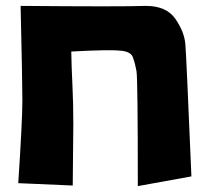

<svg xmlns="http://www.w3.org/2000/svg" viewBox="-20 -562 716 652"><path d="M475 -542Q545 -542 575.5 -498Q606 -454 609.5 -411.5Q613 -369 630 37L448 70Q448 -295 443.5 -320.5Q439 -346 431.5 -367Q424 -388 387 -390Q351 -394 222 -387Q223 -333 226 -272Q229 -211 229 -140L227 68L42 60Q56 -153 56 -223Q56 -280 50 -542Q396 -539 475 -542Z"/></svg>

Font: KN Bobohei
Style: Bold
Weight: 700
Designer: Kingnam Type Foundry
Version: Version 1.710;March 18, 2023